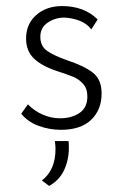

<svg xmlns="http://www.w3.org/2000/svg" viewBox="-20 -420 408 633"><path d="M50 -45 72 -76Q92 -55 120 -42.5Q148 -30 178 -30Q216 -30 242 -47.5Q268 -65 268 -102Q268 -128 254 -143.5Q240 -159 222 -166.5Q204 -174 164 -187Q117 -203 91.5 -227.5Q66 -252 66 -293Q66 -341 99.5 -370.5Q133 -400 185 -400Q257 -400 302 -356L281 -323Q266 -343 241.5 -352Q217 -361 192 -362Q162 -362 137.5 -345.5Q113 -329 113 -299Q113 -268 135 -252.5Q157 -237 202 -221Q257 -203 286 -180.5Q315 -158 315 -112Q315 -58 280.5 -25Q246 8 181 8Q143 8 107.5 -5Q72 -18 50 -45ZM118 175Q163 141 163 71Q163 63 161 45H206Q207 52 207 67Q207 107 191.5 140.5Q176 174 142 193Z"/></svg>

Font: Josefin Sans Light
Style: Regular
Weight: 300
Designer: Santiago Orozco
Foundry: Typemade
Version: Version 2.000